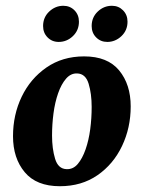

<svg xmlns="http://www.w3.org/2000/svg" viewBox="-20 -631 497 664"><path d="M187 13Q106 13 65.5 -35.5Q25 -84 25 -160Q25 -234 55 -296.5Q85 -359 140.5 -397.5Q196 -436 271 -436Q352 -436 392 -387.5Q432 -339 432 -263Q432 -189 402 -126Q372 -63 317 -25Q262 13 187 13ZM210 -46Q233 -45 249 -64Q265 -83 276 -114.5Q287 -146 292 -184Q297 -222 297 -261Q297 -307 286.5 -341.5Q276 -376 247 -377Q225 -378 208.5 -359Q192 -340 181 -308.5Q170 -277 165 -239Q160 -201 160 -162Q160 -117 170.5 -82Q181 -47 210 -46ZM351 -486Q328 -486 312.5 -501.7Q297 -517.4 297 -541Q297 -571 318 -591Q339 -611 367.1 -611Q390 -611 405.5 -595.3Q421 -579.6 421 -556Q421 -526 399.9 -506Q378.7 -486 351 -486ZM182.9 -486Q160 -486 144.5 -501.7Q129 -517.4 129 -541Q129 -571 150.1 -591Q171.3 -611 199 -611Q222.1 -611 237.6 -595.3Q253 -579.6 253 -556Q253 -526 232 -506Q211 -486 182.9 -486Z"/></svg>

Font: Rasa
Style: Italic
Weight: 400
Italic angle: -7.10001°
Designer: Anna Giedrys (Yrsa+Rasa design), David Brezina (Yrsa art-direction, Rasa art-direction, design)
Foundry: Rosetta Type Foundry
Version: Version 2.004